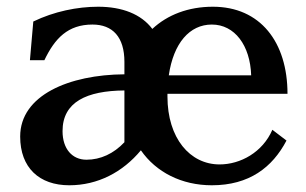

<svg xmlns="http://www.w3.org/2000/svg" viewBox="-20 -536 910 571"><path d="M272 -516C210 -516 141 -502 79 -472L69 -357H112C143 -422 182 -463 255 -463C315 -463 350 -426 350 -352V-315C186 -314 40 -253 40 -130C40 -37 97 15 186 15C271 15 345 -24 399 -89C444 -24 520 15 610 15C721 15 790 -38 832 -118L790 -150C761 -83 695 -47 633 -47C545 -47 478 -125 478 -249V-257H835C835 -411 754 -516 613 -516C540 -516 478 -492 433 -450C400 -494 343 -516 272 -516ZM166 -146C166 -233 238 -266 350 -267V-113C318 -79 279 -61 237 -61C195 -61 166 -93 166 -146ZM482 -312C496 -408 544 -463 610 -463C678 -463 724 -401 727 -312Z"/></svg>

Font: LT Superior Serif Semibold
Style: Regular
Weight: 600
Designer: Daniel Lyons
Foundry: LyonsType
Version: Version 2.120;FEAKit 1.0